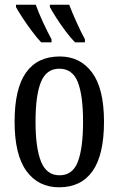

<svg xmlns="http://www.w3.org/2000/svg" viewBox="-20 -786 504 816"><path d="M231 10Q143 10 92.5 -59Q42 -128 42 -269Q42 -409 90.5 -477.5Q139 -546 234 -546Q321 -546 371.5 -477.5Q422 -409 422 -269Q422 -128 373.5 -59Q325 10 231 10ZM233 -41Q289 -41 311 -99Q333 -157 333 -269Q333 -381 310.5 -437.5Q288 -494 232 -494Q177 -494 154 -437.5Q131 -381 131 -269Q131 -157 154.5 -99Q178 -41 233 -41ZM299 -606Q281 -624 259.5 -652.5Q238 -681 219.5 -710Q201 -739 192 -756V-766H274Q287 -732 306 -690Q325 -648 341 -619V-606ZM155 -606Q138 -624 116.5 -652.5Q95 -681 76 -710Q57 -739 48 -756V-766H132Q144 -732 163.5 -690Q183 -648 199 -619V-606Z"/></svg>

Font: Noto Serif ExtraCondensed
Style: Regular
Weight: 400
Width: 2
Designer: Monotype Design Team
Foundry: Monotype Imaging Inc.
Version: Version 2.015